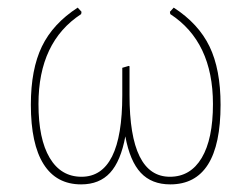

<svg xmlns="http://www.w3.org/2000/svg" viewBox="-20 -472 661 504"><path d="M193 12Q128 12 94.5 -41Q61 -94 61 -197Q61 -290 90 -350Q119 -410 184 -452L194 -441L193 -435Q81 -362 81 -199Q81 -107 110.5 -57.5Q140 -8 194 -8Q301 -8 301 -222V-294L318 -299L320 -298V-222Q320 -8 426 -8Q480 -8 509.5 -57.5Q539 -107 539 -199Q539 -362 427 -435L426 -441L436 -452Q501 -410 530 -350Q559 -290 559 -197Q559 12 427 12Q378 12 349.5 -18.5Q321 -49 309 -114Q297 -49 269 -18.5Q241 12 193 12Z"/></svg>

Font: Alegreya Sans Thin
Style: Regular
Weight: 100
Designer: Juan Pablo del Peral
Foundry: Huerta Tipografica
Version: Version 2.007